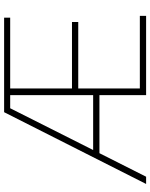

<svg xmlns="http://www.w3.org/2000/svg" viewBox="84 -832 747 956"><g transform="rotate(-90 458.0 -353.5)"><path d="M377.9 -707H848.6V-676.8H496.1V-369.1H827.1V-337.9H496.1V-31.2H857.4V0H462.9V-232.4H173.8L56.6 0H20.5ZM462.9 -263.7V-676.8H397.5L189.5 -263.7Z"/></g></svg>

Font: Pretendard Std Thin
Style: Regular
Weight: 100
Designer: Base glyphs from Inter by Rasmus Andersson; Hangeul glyphs from Noto Sans CJK(Source Han Sans) by Jang Soo-young and Kan
Foundry: Kil Hyung-jin
Version: Version 1.309